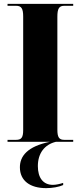

<svg xmlns="http://www.w3.org/2000/svg" viewBox="-20 -734 416 994"><path d="M19 0H239C121 24 83 75 83 132C83 202 136 240 219 240C251 240 285 234 307 224V213C288 219 269 223 254 223C203 223 176 186 176 126C176 59 211 14 270 0H359V-10H313C286 -10 277 -23 277 -63V-647C277 -690 286 -704 313 -704H359V-714H19V-704H63C91 -704 100 -690 100 -648V-61C100 -22 91 -10 63 -10H19Z"/></svg>

Font: Noto Serif Display Condensed Black
Style: Regular
Weight: 900
Width: 3
Designer: Monotype Design Team
Foundry: Monotype Imaging Inc.
Version: Version 2.009